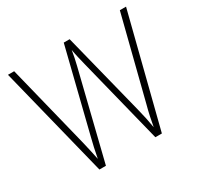

<svg xmlns="http://www.w3.org/2000/svg" viewBox="-152 -960 1105 1073"><g transform="rotate(-30 400.5 -423.0)"><path d="M782 -780 601 -66H559L421 -618Q414 -647 408.5 -670Q403 -693 398 -722Q394 -696 389.5 -675Q385 -654 379 -629L240 -66H198L20 -780H60L191 -252Q201 -210 208 -179Q215 -148 220 -122Q226 -155 233.5 -188.5Q241 -222 249 -253L380 -780H418L551 -251Q561 -212 567 -183Q573 -154 579 -119Q585 -153 591.5 -183.5Q598 -214 608 -251L742 -780Z"/></g></svg>

Font: Noto Sans Malayalam UI SemiCondensed ExtraLight
Style: Regular
Weight: 200
Width: 4
Designer: Jelle Bosma - Monotype Design Team
Foundry: Monotype Imaging Inc.
Version: Version 2.104; ttfautohint (v1.8.4.7-5d5b)